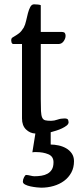

<svg xmlns="http://www.w3.org/2000/svg" viewBox="-20 -606 363 890"><path d="M82 -402H40Q35 -404 33.5 -409Q32 -414 32 -418Q32 -428 37 -431.5Q42 -435 50 -439.5Q58 -444 68.5 -452Q79 -460 90 -478Q97 -491 101 -509.5Q105 -528 109.5 -545Q114 -562 120.5 -574Q127 -586 138 -586Q146 -586 155.5 -585Q165 -584 169 -582V-458H264Q277 -458 280.5 -453Q284 -448 284 -440Q284 -428 275.5 -415.5Q267 -403 253 -402H169V-147Q169 -111 170 -91Q171 -71 175.5 -61Q180 -51 189.5 -48.5Q199 -46 217 -46Q231 -46 246.5 -51.5Q262 -57 279 -57Q294 -57 296 -49.5Q298 -42 298 -40Q298 -31 289 -24Q280 -17 267.5 -11Q255 -5 240.5 -0.5Q226 4 215 7V64Q232 64 251 68Q270 72 286 81Q302 90 312.5 105Q323 120 323 141Q323 171 310.5 194Q298 217 277 232.5Q256 248 228.5 256Q201 264 171 264Q164 264 150 262.5Q136 261 121.5 258Q107 255 96.5 249.5Q86 244 86 236Q86 226 91.5 215.5Q97 205 101 205Q109 205 120.5 208Q132 211 140 211Q156 211 172 208.5Q188 206 200.5 199Q213 192 220.5 179.5Q228 167 228 146Q228 119 204 109Q180 99 149 99Q144 99 139.5 99Q135 99 130 100L144 13Q119 12 100.5 -6Q82 -24 82 -57Z"/></svg>

Font: Asar
Style: Regular
Weight: 400
Designer: Eben Sorkin
Foundry: Eben Sorkin, Pria Ravichandran
Version: Version 1.003; ttfautohint (v1.3) -l 8 -r 50 -G 0 -x 0 -H 45